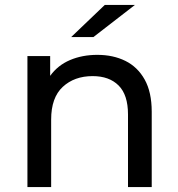

<svg xmlns="http://www.w3.org/2000/svg" viewBox="-20 -757 721 777"><path d="M594 0H498V-294Q498 -373 460 -411Q422 -449 355 -449Q281 -449 234 -405.5Q187 -362 187 -273V0H91V-530H183V-450Q214 -493 263.5 -514Q313 -535 374 -535Q438 -535 487.5 -510.5Q537 -486 565.5 -435Q594 -384 594 -305ZM358 -607H268L404 -737H526Z"/></svg>

Font: Argentum Novus
Style: Regular
Weight: 400
Designer: Julieta Ulanovsky
Foundry: Julieta Ulanovsky
Version: Version 7.20;July 27, 2021;FontCreator 13.0.0.2683 64-bit